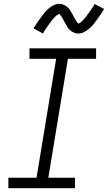

<svg xmlns="http://www.w3.org/2000/svg" viewBox="-20 -989 567 1009"><path d="M374 0H24V-55H172L275 -680H135V-735H485V-680H337L234 -55H374ZM392 -813Q387 -813 382 -813.5Q377 -814 372.5 -816Q368 -818 363.5 -820Q359 -822 355 -825Q351 -828 347.5 -831Q344 -834 341 -837.5Q338 -841 335.5 -845Q333 -849 330.5 -853.5Q328 -858 325.5 -862Q323 -866 321 -870Q319 -874 316.5 -878Q314 -882 311.5 -887Q309 -892 306.5 -896.5Q304 -901 301.5 -904.5Q299 -908 295.5 -911.5Q292 -915 292 -917Q292 -916 287 -914Q282 -912 279 -909.5Q276 -907 272 -903Q268 -899 266 -897Q264 -895 262 -893Q260 -891 258 -888.5Q256 -886 253.5 -883Q251 -880 249 -877Q247 -874 244.5 -871Q242 -868 239.5 -864.5Q237 -861 234 -857Q231 -853 228.5 -849Q226 -845 223.5 -841Q221 -837 217.5 -832.5Q214 -828 211.5 -823Q209 -818 206 -813L156 -840Q167 -858 177.5 -873Q188 -888 197 -900.5Q206 -913 214.5 -923Q223 -933 235.5 -944Q248 -955 262.5 -962Q277 -969 292 -969Q297 -969 301.5 -968Q306 -967 311 -965.5Q316 -964 320 -961.5Q324 -959 328 -956.5Q332 -954 335.5 -950.5Q339 -947 342 -944Q345 -941 347.5 -936.5Q350 -932 352.5 -928Q355 -924 357.5 -920Q360 -916 362 -912Q364 -908 366.5 -903.5Q369 -899 371.5 -894.5Q374 -890 376.5 -885.5Q379 -881 381.5 -877.5Q384 -874 387.5 -870Q391 -866 391 -864Q391 -865 396 -867Q401 -869 404 -871.5Q407 -874 411 -878Q415 -882 417 -884Q419 -886 421.5 -888.5Q424 -891 425.5 -893.5Q427 -896 429.5 -898.5Q432 -901 434 -904Q436 -907 438.5 -910.5Q441 -914 444 -917.5Q447 -921 449.5 -924.5Q452 -928 454.5 -932Q457 -936 460 -940.5Q463 -945 466 -949.5Q469 -954 472 -958.5Q475 -963 477 -968L527 -942Q516 -923 505.5 -908Q495 -893 486 -880.5Q477 -868 469 -858.5Q461 -849 448 -838Q435 -827 421 -820Q407 -813 392 -813Z"/></svg>

Font: Iosevka Light
Style: Italic
Weight: 300
Italic angle: -9°
Monospace: yes
Designer: Belleve Invis
Foundry: Belleve Invis
Version: Version 32.5.0; ttfautohint (v1.8.4)